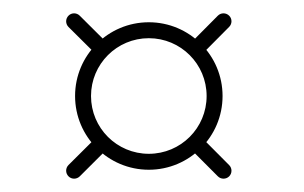

<svg xmlns="http://www.w3.org/2000/svg" viewBox="-20 -409 458 289"><path d="M324.9 -143.5C329.6 -148.2 329.6 -155.8 324.9 -160.5C310.9 -174.6 296.9 -188.7 282.8 -202.8C278.1 -207.5 270.5 -207.5 265.8 -202.8C261.2 -198.1 261.1 -190.5 265.8 -185.8C265.8 -185.8 265.8 -185.8 265.8 -185.8C279.9 -171.8 293.9 -157.7 307.9 -143.6C312.6 -138.9 320.2 -138.9 324.9 -143.5ZM141.8 -343.8C141.8 -343.8 141.8 -343.8 141.8 -343.8C127.9 -357.7 114 -371.6 100 -385.4C95.3 -390.1 87.7 -390.1 83.1 -385.4C78.4 -380.7 78.4 -373.1 83.1 -368.4C83.1 -368.4 83.1 -368.4 83.1 -368.4C97.1 -354.6 111 -340.7 124.9 -326.9C129.6 -322.2 137.2 -322.2 141.8 -326.9C146.5 -331.6 146.5 -339.2 141.8 -343.8ZM100 -143.5C100 -143.5 100 -143.5 100 -143.5C114.1 -157.6 128.2 -171.6 142.3 -185.7C147 -190.3 147 -197.9 142.3 -202.6C137.7 -207.3 130.1 -207.3 125.4 -202.7C125.4 -202.7 125.4 -202.7 125.4 -202.7C111.3 -188.6 97.2 -174.6 83.1 -160.6C78.4 -155.9 78.4 -148.3 83.1 -143.6C87.7 -138.9 95.3 -138.9 100 -143.5ZM283 -326.3C283 -326.3 283 -326.3 283 -326.3C297 -340.3 311 -354.4 324.9 -368.5C329.6 -373.2 329.6 -380.8 324.9 -385.4C320.2 -390.1 312.6 -390.1 307.9 -385.4C294 -371.3 280 -357.3 266 -343.2C261.3 -338.5 261.3 -330.9 266 -326.3C270.7 -321.6 278.3 -321.6 283 -326.3ZM291 -264.5C291 -216.3 252.1 -177.5 204 -177.5C155.9 -177.5 117 -216.3 117 -264.5C117 -312.6 155.9 -351.5 204 -351.5C252.1 -351.5 291 -312.6 291 -264.5ZM93 -264.5C93 -203.2 142.7 -153.5 204 -153.5C265.3 -153.5 315 -203.2 315 -264.5C315 -325.8 265.3 -375.5 204 -375.5C142.7 -375.5 93 -325.8 93 -264.5Z"/></svg>

Font: FRB American Cursive Guidelines Arrows Light
Style: Italic
Weight: 300
Italic angle: -25°
Version: Version 2.0;Modular Font Editor K font №1